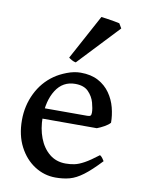

<svg xmlns="http://www.w3.org/2000/svg" viewBox="-84 -789 638 862"><g transform="rotate(10 234.5 -358.0)"><path d="M432.6 -271Q423.8 -260.7 406.7 -251.2Q389.6 -241.7 374 -235.8H88.9L89.8 -283.2H321.8Q333 -283.2 336.7 -286.9Q340.3 -290.5 340.3 -300.8Q340.3 -318.8 332.8 -345.9Q325.2 -373 304.7 -394Q284.2 -415 244.6 -415Q188 -415 157 -366.2Q126 -317.4 126 -241.7Q126 -190.9 142.1 -148.4Q158.2 -106 189 -80.6Q219.7 -55.2 263.2 -55.2Q283.7 -55.2 303 -59.1Q322.3 -63 347.2 -76.7Q372.1 -90.3 409.2 -119.1Q415.5 -115.7 421.6 -107.4Q427.7 -99.1 429.7 -95.2Q385.7 -48.3 354 -24.7Q322.3 -1 293.5 6.8Q264.6 14.6 229.5 14.6Q177.7 14.6 133.8 -13.7Q89.8 -42 63.2 -93.3Q36.6 -144.5 36.6 -213.4Q36.6 -279.3 64.2 -335.9Q91.8 -392.6 142.1 -427.7Q165 -443.8 197.5 -456.3Q230 -468.8 259.8 -468.8Q307.6 -468.8 340.6 -450.9Q373.5 -433.1 394 -403.8Q414.6 -374.5 423.6 -339.6Q432.6 -304.7 432.6 -271ZM229.5 -510.3Q220.7 -511.7 211.4 -516.8Q202.1 -522 196.8 -526.4L307.6 -731Q314.9 -730.5 332.3 -727.8Q349.6 -725.1 366.9 -722.2Q384.3 -719.2 391.6 -717.3L404.3 -695.8Z"/></g></svg>

Font: Gentium Book Plus
Style: Regular
Weight: 400
Designer: Victor Gaultney, Annie Olsen, Iska Routamaa, Becca Hirsbrunner
Foundry: SIL International
Version: Version 6.101